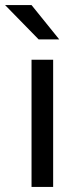

<svg xmlns="http://www.w3.org/2000/svg" viewBox="-44 -735 309 755"><path d="M80 0V-500H165V0ZM108 -580 -24 -715H80L189 -580Z"/></svg>

Font: Share
Style: Regular
Weight: 400
Designer: Ralph du Carrois
Version: Version 1.002